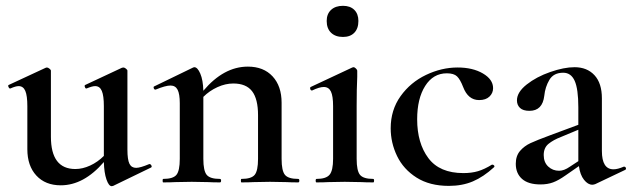

<svg xmlns="http://www.w3.org/2000/svg" viewBox="-20 -627 2172 660"><path d="M494 -63Q498 -63 500.5 -58Q503 -53 499 -51L369 12L364 13Q354 13 346 -10Q338 -33 337 -70Q268 10 189 10Q136 10 105 -23.5Q74 -57 74 -114V-262Q74 -298 67 -314.5Q60 -331 44 -331Q34 -331 16 -323H14Q11 -323 9 -328.5Q7 -334 10 -335L137 -394L141 -395Q145 -395 150 -391Q155 -387 155 -384V-157Q155 -46 239 -46Q264 -46 290 -58Q316 -70 337 -91V-262Q337 -298 330 -314.5Q323 -331 307 -331Q297 -331 278 -323H276Q273 -323 271.5 -328.5Q270 -334 273 -335L399 -394L404 -395Q408 -395 413 -391Q418 -387 418 -384V-113Q418 -78 425 -64Q432 -50 448 -50Q462 -50 493 -63Z M1005 0Q980 0 965 -1L908 -2L851 -1Q836 0 810 0Q808 0 808 -6Q808 -12 810 -12Q844 -12 855.5 -26Q867 -40 867 -81V-231Q867 -287 846.5 -313.5Q826 -340 782 -340Q755 -340 727.5 -327.5Q700 -315 679 -294V-81Q679 -40 690.5 -26Q702 -12 736 -12Q740 -12 740 -6Q740 0 736 0Q711 0 696 -1L639 -2L582 -1Q567 0 541 0Q539 0 539 -6Q539 -12 541 -12Q575 -12 586.5 -26Q598 -40 598 -81V-272Q598 -304 590.5 -318.5Q583 -333 566 -333Q549 -333 515 -319H514Q510 -319 508.5 -324Q507 -329 510 -330L642 -394Q646 -396 648 -396Q659 -396 668.5 -374Q678 -352 679 -315Q749 -398 832 -398Q886 -398 917 -364.5Q948 -331 948 -274V-81Q948 -40 959.5 -26Q971 -12 1005 -12Q1009 -12 1009 -6Q1009 0 1005 0Z M1068 -12Q1101 -12 1113 -26.5Q1125 -41 1125 -81V-262Q1125 -297 1117.5 -312.5Q1110 -328 1093 -328Q1078 -328 1053 -316H1052Q1048 -316 1046.5 -321Q1045 -326 1048 -328L1191 -395L1195 -396Q1199 -396 1203.5 -391.5Q1208 -387 1208 -384V-363Q1206 -321 1206 -264V-81Q1206 -40 1217.5 -26Q1229 -12 1263 -12Q1266 -12 1266 -6Q1266 0 1263 0Q1237 0 1222 -1L1165 -2L1108 -1Q1093 0 1068 0Q1065 0 1065 -6Q1065 -12 1068 -12ZM1103 -555Q1103 -579 1118 -593Q1133 -607 1159 -607Q1184 -607 1198 -593Q1212 -579 1212 -555Q1212 -529 1198 -514.5Q1184 -500 1159 -500Q1133 -500 1118 -514.5Q1103 -529 1103 -555Z M1323 -186Q1323 -249 1357 -296.5Q1391 -344 1444.5 -369.5Q1498 -395 1553 -395Q1605 -395 1640 -374.5Q1675 -354 1675 -324Q1675 -307 1662.5 -295Q1650 -283 1627 -283Q1589 -283 1572 -328Q1562 -354 1551 -364.5Q1540 -375 1516 -375Q1469 -375 1441.5 -331.5Q1414 -288 1414 -217Q1414 -135 1452.5 -83.5Q1491 -32 1573 -32Q1601 -32 1623 -38.5Q1645 -45 1671 -61H1673Q1676 -61 1678.5 -58Q1681 -55 1678 -52Q1642 -19 1605.5 -3.5Q1569 12 1523 12Q1457 12 1412 -16.5Q1367 -45 1345 -90.5Q1323 -136 1323 -186Z M2126 -54Q2130 -54 2131.5 -49.5Q2133 -45 2129 -43L2026 6Q2020 8 2016 8Q2001 8 1987.5 -9Q1974 -26 1970 -56L1924 -24Q1900 -7 1881 0Q1862 7 1838 7Q1796 7 1774.5 -12Q1753 -31 1753 -64Q1753 -91 1767.5 -108Q1782 -125 1803.5 -135Q1825 -145 1871 -162L1968 -198V-258Q1968 -321 1955.5 -349Q1943 -377 1916 -377Q1883 -377 1868.5 -352.5Q1854 -328 1851 -298Q1845 -246 1800 -246Q1778 -246 1767.5 -256Q1757 -266 1757 -282Q1757 -310 1790.5 -336.5Q1824 -363 1871.5 -379.5Q1919 -396 1955 -396Q1998 -396 2023.5 -368.5Q2049 -341 2049 -289V-108Q2049 -45 2089 -45Q2103 -45 2124 -54ZM1968 -73V-82V-181L1908 -156Q1882 -146 1865.5 -132.5Q1849 -119 1849 -94Q1849 -69 1864.5 -54.5Q1880 -40 1902 -40Q1919 -40 1939 -54Z"/></svg>

Font: Cormorant Garamond SemiBold
Style: Regular
Weight: 600
Designer: Christian Thalmann (Catharsis Fonts)
Version: Version 3.000